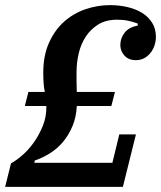

<svg xmlns="http://www.w3.org/2000/svg" viewBox="-54 -730 629 750"><path d="M-11 -92Q8 -102 32.5 -123Q57 -144 78 -173.5Q99 -203 113.5 -239Q128 -275 127 -316H43L57 -371H121Q115 -399 115 -446Q115 -513 137.5 -563Q160 -613 196.5 -645.5Q233 -678 280 -694Q327 -710 376 -710Q411 -710 443.5 -702.5Q476 -695 500.5 -680Q525 -665 540 -641.5Q555 -618 555 -586Q555 -569 549.5 -552.5Q544 -536 533.5 -523Q523 -510 509 -502.5Q495 -495 477 -495Q448 -495 432 -513Q416 -531 416 -554Q416 -581 433 -602.5Q450 -624 484 -630V-638Q465 -645 446.5 -649Q428 -653 403 -653Q360 -653 330 -634.5Q300 -616 281 -587Q262 -558 253.5 -521.5Q245 -485 245 -448Q245 -430 245 -411Q245 -392 246 -371H395L381 -316H246Q244 -274 230 -239.5Q216 -205 194 -178Q172 -151 143 -132.5Q114 -114 82 -103L80 -94H385L412 -205H477L426 0H-34Z"/></svg>

Font: IBM Plex Serif SemiBold
Style: Italic
Weight: 600
Italic angle: -14°
Designer: Mike Abbink, Paul van der Laan, Pieter van Rosmalen
Foundry: Bold Monday
Version: Version 2.5